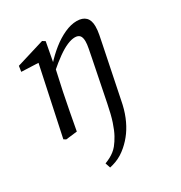

<svg xmlns="http://www.w3.org/2000/svg" viewBox="-173 -617 932 988"><g transform="rotate(-30 293.0 -123.5)"><path d="M73 8 60 0 150 -423 167 -404 46 -409 51 -442 218 -493 234 -483 210 -355V-347L181 -214Q170 -161 160 -107.5Q150 -54 140 0ZM196 246 186 216Q204 209 218 201.5Q232 194 244 184.5Q256 175 266 163Q282 143 296 117.5Q310 92 323 53Q336 14 348 -47L397 -291Q402 -317 406.5 -340Q411 -363 411 -379Q411 -404 401.5 -414.5Q392 -425 373 -425Q353 -425 327 -414Q301 -403 268.5 -380Q236 -357 196 -322V-362H205Q238 -399 275 -428.5Q312 -458 350.5 -475.5Q389 -493 423 -493Q458 -493 476 -475Q494 -457 494 -421Q494 -398 489 -373Q484 -348 479 -323L418 -25Q409 24 392.5 64.5Q376 105 353.5 136.5Q331 168 302 193Q286 207 269 217.5Q252 228 233.5 235Q215 242 196 246Z"/></g></svg>

Font: Source Serif 4 18pt
Style: Italic
Weight: 400
Italic angle: -12°
Designer: Frank Grießhammer
Foundry: Adobe Systems Incorporated
Version: Version 4.004;hotconv 1.0.116;makeotfexe 2.5.65601